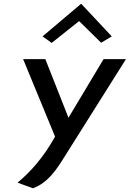

<svg xmlns="http://www.w3.org/2000/svg" viewBox="-20 -789 695 1029"><path d="M208 -594 257 -559 404 -676 522 -560 579 -594 415 -769ZM74 190 157 220C236 190 280 125 327 49L655 -472H535L347 -158L223 -472H104L275 -57L273 -53C212 55 145 131 74 190Z"/></svg>

Font: Bluebird
Style: LiObl
Weight: 300
Designer: Jasper
Foundry: Cannot Into Space Fonts
Version: Version 0.98